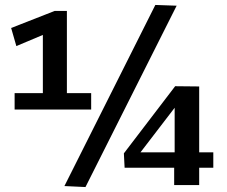

<svg xmlns="http://www.w3.org/2000/svg" viewBox="-20 -747 918 775"><path d="M39 -305V-371H153V-606L46 -561L25 -634L201 -703H250V-371H348V-305ZM325 8 240 4 607 -727 693 -724ZM483 -70 480 -128 687 -399 784 -398V-132H841V-70H784V0H683V-70ZM547 -132H685V-312Z"/></svg>

Font: Georama SemiBold
Style: Regular
Weight: 600
Designer: Jean-Baptiste Levee
Foundry: Production Type
Version: Version 1.000